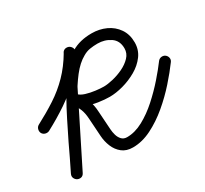

<svg xmlns="http://www.w3.org/2000/svg" viewBox="-127 -761 1038 973"><g transform="rotate(-30 392.0 -274.0)"><path d="M69 -256Q58 -251 46 -254.5Q34 -258 28 -269Q23 -280 26.5 -292Q30 -304 41 -310Q102 -342 155 -376.5Q208 -411 252 -456Q296 -501 332 -562Q339 -575 350.5 -577Q362 -579 372 -574Q382 -568 386.5 -557.5Q391 -547 384 -534Q316 -397 247.5 -260Q179 -123 111 13Q104 27 92.5 29.5Q81 32 71 27Q61 22 56 11Q51 0 57 -13Q75 -49 92.5 -85.5Q110 -122 127 -158Q153 -211 179 -263Q205 -315 234 -366Q265 -422 300.5 -470Q336 -518 384.5 -547.5Q433 -577 503 -577Q548 -577 586 -559.5Q624 -542 647 -508.5Q670 -475 670 -428Q670 -385 645.5 -352Q621 -319 582.5 -297Q544 -275 501.5 -263.5Q459 -252 423 -252Q394 -252 357.5 -257.5Q321 -263 288 -276Q255 -289 235 -312Q226 -324 228.5 -335.5Q231 -347 239 -355Q248 -362 260 -362.5Q272 -363 281 -351Q308 -320 321 -288Q334 -256 336 -214Q338 -187 339.5 -160.5Q341 -134 343 -108Q344 -91 349 -73.5Q354 -56 365.5 -43.5Q377 -31 397 -31Q443 -31 491 -57Q539 -83 584 -123.5Q629 -164 667 -207.5Q705 -251 730 -285Q738 -295 750 -296.5Q762 -298 772 -291Q782 -283 784 -271Q786 -259 778 -249Q748 -208 705.5 -160Q663 -112 612 -69Q561 -26 506 1.5Q451 29 397 29Q359 29 334.5 9.5Q310 -10 297.5 -40.5Q285 -71 283 -104Q281 -131 279.5 -157.5Q278 -184 276 -210Q274 -242 265 -265Q256 -288 236 -312Q226 -324 228.5 -335.5Q231 -347 239 -355Q248 -362 260 -362Q272 -362 281 -351Q295 -335 321 -327Q347 -319 375.5 -315.5Q404 -312 423 -312Q445 -312 477 -319.5Q509 -327 539 -341.5Q569 -356 589.5 -377.5Q610 -399 610 -428Q610 -473 577.5 -495Q545 -517 503 -517Q480 -517 458.5 -513.5Q437 -510 417 -498Q379 -477 344 -432Q309 -387 279 -331.5Q249 -276 224 -222.5Q199 -169 181 -132Q164 -96 146.5 -59.5Q129 -23 111 13Q105 26 93 29Q81 32 71 27Q61 22 56 11Q51 0 57 -13Q126 -150 194 -287Q262 -424 331 -561Q337 -574 349 -575.5Q361 -577 371 -572Q381 -567 386 -556Q391 -545 384 -532Q345 -466 297 -417Q249 -368 192 -329.5Q135 -291 69 -256Q69 -256 69 -256Q69 -256 69 -256Z"/></g></svg>

Font: FRB American Cursive Guidelines
Style: Bold Italic
Weight: 700
Italic angle: -25°
Version: Version 2.0;Modular Font Editor K font №1